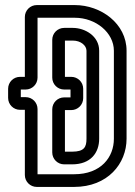

<svg xmlns="http://www.w3.org/2000/svg" viewBox="-20 -712 531 757"><path d="M128 -406V-642H275C358 -642 429 -583 429 -512V-165C429 -93 379 -25 272 -25H128V-282C128 -308 107 -329 81 -329H62V-359H81C107 -359 128 -380 128 -406ZM125 25H272C405 25 479 -67 479 -165V-512C479 -619 378 -692 275 -692H125C99 -692 78 -671 78 -645V-409H59C33 -409 12 -388 12 -362V-326C12 -300 33 -279 59 -279H78V-22C78 4 99 25 125 25ZM186 -281V-111C186 -85 207 -64 233 -64H264C338 -64 371 -110 371 -165V-512C371 -570 315 -602 267 -602H233C207 -602 186 -581 186 -555V-406C186 -380 207 -359 233 -359H258V-328H233C207 -328 186 -307 186 -281ZM261 -409H236V-552H267C299 -552 321 -532 321 -512V-165C321 -132 312 -114 264 -114H236V-278H261C287 -278 308 -299 308 -325V-362C308 -388 287 -409 261 -409Z"/></svg>

Font: DIN Rundschrift
Style: MittelKont
Weight: 400
Version: Version 1.027